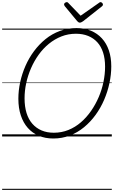

<svg xmlns="http://www.w3.org/2000/svg" viewBox="-20 -1278 1067 1798"><path d="M479 19Q404 19 343.5 -6.5Q283 -32 240.5 -80Q198 -128 175 -197Q152 -266 152 -353Q152 -430 169 -508.5Q186 -587 218.5 -661Q251 -735 298.5 -799Q346 -863 406.5 -912Q467 -961 540.5 -988Q614 -1015 697 -1015Q772 -1015 832 -990Q892 -965 934.5 -918.5Q977 -872 999.5 -806Q1022 -740 1022 -657Q1022 -580 1005 -500Q988 -420 955.5 -344Q923 -268 875.5 -202.5Q828 -137 767.5 -87Q707 -37 634.5 -9Q562 19 479 19ZM484 -35Q557 -35 621 -61Q685 -87 738 -133Q791 -179 833 -239.5Q875 -300 904.5 -369Q934 -438 949 -511Q964 -584 964 -654Q964 -728 945.5 -785.5Q927 -843 891.5 -882Q856 -921 805.5 -941.5Q755 -962 691 -962Q619 -962 555.5 -937Q492 -912 438 -868Q384 -824 342 -765.5Q300 -707 270.5 -639Q241 -571 225.5 -499.5Q210 -428 210 -357Q210 -280 228.5 -220Q247 -160 283 -119Q319 -78 369.5 -56.5Q420 -35 484 -35ZM922 -1258Q930 -1258 937 -1250.5Q944 -1243 944 -1236Q944 -1230 942 -1226.5Q940 -1223 935 -1219L758 -1079Q748 -1073 741.5 -1069.5Q735 -1066 727 -1066Q720 -1066 714.5 -1070Q709 -1074 703 -1080L586 -1221Q583 -1226 581.5 -1230Q580 -1234 580 -1237Q580 -1246 589 -1252Q598 -1258 605 -1258Q611 -1258 615 -1255Q619 -1252 623 -1247L735 -1131L901 -1247Q908 -1252 912 -1255Q916 -1258 922 -1258ZM0 490H1027V500H0ZM0 -20H1027V0H0ZM0 -505H1027V-500H0ZM0 -1010H1027V-1000H0Z"/></svg>

Font: Playwrite AU QLD Guides
Style: Regular
Weight: 400
Designer: Veronika Burian, José Scaglione
Foundry: TypeTogether
Version: Version 1.003